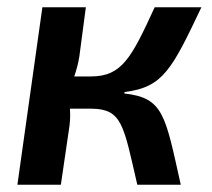

<svg xmlns="http://www.w3.org/2000/svg" viewBox="-20 -510 586 530"><path d="M323 -252 324 -256C431 -269 455 -320 536 -490H407C343 -351 317 -299 231 -299H185C191 -317 196 -335 199 -354L217 -490H97L28 0H148L172 -164C174 -181 174 -196 173 -210H233C317 -209 321 -165 359 0H479C436 -192 432 -240 323 -252Z"/></svg>

Font: Exo 2 Semi Bold
Style: Italic
Weight: 600
Italic angle: -8°
Designer: Natanael Gama
Version: Version 1.001;PS 001.001;hotconv 1.0.88;makeotf.lib2.5.64775